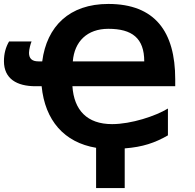

<svg xmlns="http://www.w3.org/2000/svg" viewBox="-20 -745 988 973"><path d="M831 -59V-195C769 -157 645 -116 548 -116C421 -116 355 -187 347 -308H868V-343C868 -585 765 -725 529 -725C332 -725 217 -612 194 -434H174C143 -434 127 -448 127 -477C127 -494 135 -524 140 -535H26C9 -506 0 -473 0 -435C0 -346 65 -308 160 -308H191C208 -135 305 -23 467 4V208H612V7C703 0 765 -21 831 -59ZM711 -434H349C357 -535 422 -599 529 -599C649 -599 711 -552 711 -434Z"/></svg>

Font: Passageway
Style: Regular
Weight: 700
Foundry: Ascender Corporation
Version: Version 1.11